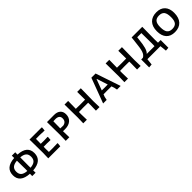

<svg xmlns="http://www.w3.org/2000/svg" viewBox="383 -2007 3625 3625"><g transform="rotate(-45 2196.0 -194.5)"><path d="M613 -256Q613 -57 364 -40L365 23H275L276 -39Q27 -53 27 -245Q27 -443 276 -460L275 -522H366L365 -461Q613 -447 613 -256ZM364 -111Q443 -117 481.5 -150Q520 -183 520 -249Q520 -315 482.5 -348Q445 -381 365 -387L363 -158ZM120 -249Q120 -183 158.5 -150Q197 -117 278 -111L279 -149L276 -387Q197 -381 158.5 -347.5Q120 -314 120 -249Z M913 -76 1048 -80 1055 -73 1047 0H726L730 -150L726 -501H1050L1056 -493L1049 -420L922 -425L822 -424L820 -294L916 -293L1003 -296L1008 -288L1002 -214L908 -217L819 -216L818 -159L820 -77Z M1383 -502Q1464 -502 1508.5 -462.5Q1553 -423 1553 -350Q1553 -264 1496 -214.5Q1439 -165 1342 -165H1285V-159L1289 0H1193L1197 -150L1193 -501ZM1366 -237Q1452 -255 1452 -342Q1452 -424 1354 -429L1289 -427L1286 -239Z M2096 -501 2091 -159 2095 0H1999L2002 -150L2001 -210L1872 -211L1754 -209L1753 -159L1757 0H1661L1665 -150L1661 -501H1758L1755 -293L1879 -291L2001 -292L1999 -501Z M2490 -501 2659 0H2562L2549 -62L2531 -117L2419 -118L2319 -117L2300 -67L2286 0H2191L2378 -501ZM2426 -191 2506 -192 2435 -411H2428L2347 -192Z M3194 -501 3189 -159 3193 0H3097L3100 -150L3099 -210L2970 -211L2852 -209L2851 -159L2855 0H2759L2763 -150L2759 -501H2856L2853 -293L2977 -291L3099 -292L3097 -501Z M3735 -79H3806V127L3735 133L3721 0H3373L3359 127L3287 133V-79H3331Q3382 -104 3404.5 -172Q3427 -240 3443 -410L3453 -499L3452 -501H3737L3733 -159ZM3642 -79 3644 -150 3641 -429H3530L3526 -393Q3512 -254 3492 -183.5Q3472 -113 3435 -79Z M4120 -508Q4230 -508 4290.5 -443.5Q4351 -379 4351 -262Q4351 -132 4286.5 -62Q4222 8 4103 8Q3992 8 3932 -58Q3872 -124 3872 -245Q3872 -371 3936.5 -439.5Q4001 -508 4120 -508ZM4111 -429Q4039 -429 4005.5 -388.5Q3972 -348 3972 -257Q3972 -156 4005 -113Q4038 -70 4110 -70Q4183 -70 4217 -110.5Q4251 -151 4251 -243Q4251 -343 4218 -386Q4185 -429 4111 -429Z"/></g></svg>

Font: Alegreya Sans SC Medium
Style: Regular
Weight: 500
Designer: Juan Pablo del Peral
Foundry: Huerta Tipografica
Version: Version 2.001;PS 002.001;hotconv 1.0.88;makeotf.lib2.5.64775